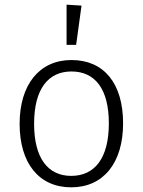

<svg xmlns="http://www.w3.org/2000/svg" viewBox="-20 -791 611 822"><path d="M265 -771V-599H306L329 -767ZM286 -534C149 -534 64 -429 64 -261C64 -93 146 11 285 11C423 11 507 -94 507 -263C507 -434 425 -534 286 -534ZM286 -485C387 -485 446 -410 446 -263C446 -113 385 -38 285 -38C185 -38 126 -114 126 -261C126 -411 187 -485 286 -485Z"/></svg>

Font: FiraGO Light
Style: Regular
Weight: 300
Designer: bBox Type
Foundry: bBox Type GmbH
Version: Version 1.001;PS 001.001;hotconv 1.0.88;makeotf.lib2.5.64775